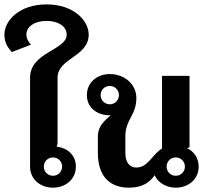

<svg xmlns="http://www.w3.org/2000/svg" viewBox="-20 -845 948 873"><path d="M220.8 -129.2C244.2 -129.2 262.5 -110.8 262.5 -87.5C262.5 -64.2 244.2 -45.8 220.8 -45.8C197.5 -45.8 179.2 -64.2 179.2 -87.5C179.2 -110.8 197.5 -129.2 220.8 -129.2ZM120.8 -641.7C112.5 -650 100 -668.3 100 -687.5C100 -725 138.3 -750 191.7 -750C245 -750 283.3 -725 283.3 -687.5C283.3 -616.7 116.7 -608.3 116.7 -491.7V-87.5C116.7 -29.2 164.2 8.3 220.8 8.3C277.5 8.3 325 -29.2 325 -87.5C325 -140 286.7 -172.5 237.5 -178.3C240 -183.3 241.7 -190 241.7 -200V-491.7C241.7 -580.8 383.3 -586.7 383.3 -687.5C383.3 -751.7 315 -825 191.7 -825C68.3 -825 0 -751.7 0 -687.5C0 -648.3 17.5 -627.5 33.3 -608.3Z M779.2 -129.2C802.5 -129.2 820.8 -110.8 820.8 -87.5C820.8 -64.2 802.5 -45.8 779.2 -45.8C755.8 -45.8 737.5 -64.2 737.5 -87.5C737.5 -110.8 755.8 -129.2 779.2 -129.2ZM479.2 -370.8C455.8 -370.8 437.5 -389.2 437.5 -412.5C437.5 -435.8 455.8 -454.2 479.2 -454.2C502.5 -454.2 520.8 -435.8 520.8 -412.5C520.8 -389.2 502.5 -370.8 479.2 -370.8ZM479.2 -320.8H483.3C455 -296.7 425 -270.8 425 -225V-150C425 -45.8 476.7 8.3 566.7 8.3C630 8.3 662.5 -18.3 683.3 -48.3C699.2 -13.3 736.7 8.3 779.2 8.3C835.8 8.3 883.3 -29.2 883.3 -87.5C883.3 -126.7 861.7 -156.7 830 -171.7L841.7 -175V-500H716.7V-170C670 -140.8 653.3 -83.3 600 -83.3C573.3 -83.3 550 -101.7 550 -150V-225C550 -303.3 600 -319.2 600 -400C600 -461.7 545.8 -508.3 479.2 -508.3C422.5 -508.3 375 -470.8 375 -412.5C375 -354.2 422.5 -320.8 479.2 -320.8Z"/></svg>

Font: BoonHome
Style: Bold
Weight: 700
Designer: Sungsit Sawaiwan
Foundry: Sungsit Sawaiwan
Version: Version 0.2